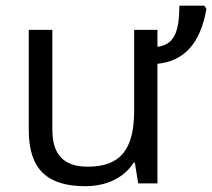

<svg xmlns="http://www.w3.org/2000/svg" viewBox="-20 -638 738 668"><path d="M80.1 -534.2H162.1V-188C162.1 -100.6 200.7 -58.1 285.2 -58.1C397 -58.1 446.8 -115.2 446.8 -253.9V-534.2H527.8V-475.1C581.1 -482.4 604 -518.1 604 -618.2H690.9L698.2 -606.9C677.2 -485.8 619.6 -425.3 527.8 -416V0H460.9L449.2 -71.8H444.8C411.1 -18.6 349.1 9.8 276.9 9.8C144.5 9.8 80.1 -48.8 80.1 -185.1Z"/></svg>

Font: OpenSansEmoji
Style: Regular
Weight: 400
Foundry: MorbZ
Version: Version 1.000;PS 001.000;hotconv 1.0.70;makeotf.lib2.5.58329